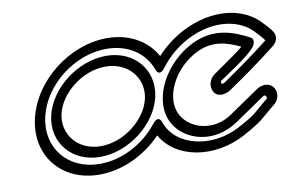

<svg xmlns="http://www.w3.org/2000/svg" viewBox="-70 -761 1427 916"><g transform="rotate(-10 643.0 -303.0)"><path d="M165.2 -292.6C135.9 -165.7 225.1 -57.5 362.9 -57.5C500.7 -57.5 639.9 -165.7 669.2 -292.6C698.5 -419.5 609.2 -527.7 471.5 -527.7C333.7 -527.7 194.5 -419.5 165.2 -292.6ZM215.2 -292.6C237.3 -388.7 347.4 -477.7 459.9 -477.7C572.5 -477.7 641.4 -388.7 619.2 -292.6C597 -196.5 487 -107.5 374.4 -107.5C261.9 -107.5 193 -196.5 215.2 -292.6ZM136.4 -292.6C170.3 -439.3 323.3 -560.2 479 -560.2C584.6 -560.2 663.6 -504.4 692.6 -422.6C692.6 -422.6 704.7 -381.1 736.6 -423.8C771.9 -471 819.6 -512.4 876.5 -541.4C1001.3 -605 1130.6 -588.5 1197.5 -511C1209.2 -497.4 1228.7 -478.5 1233.3 -468.1C1157.9 -408.9 1082.7 -355 1004.6 -302.3C999.1 -298.6 993.3 -300 992.4 -301.6C988.6 -308.5 991.4 -313.8 991.6 -314.1C1019.5 -334.6 1139.6 -408 1169.9 -450.2C1174.7 -457 1187.2 -482.9 1167 -493.6C1095.1 -531.8 999.7 -571.1 886.3 -513.3C751.1 -444.4 671.4 -293.6 709.5 -183.6C712.8 -174.2 716.9 -165.1 721.8 -156.6C772.5 -67.9 909.4 -25.3 1031.1 -108.2L1176.6 -207.4C1181 -210.4 1184.8 -211.8 1190 -206.4C1193.3 -203.1 1193.7 -196.8 1192.9 -194C1112.2 -129 1137.2 -136.7 1037.5 -82.5C901.4 -8.5 724.9 -43.2 681.3 -169.3C681.3 -169.3 669.9 -210.2 637.6 -168.9C571.1 -83.7 463.7 -25 355.4 -25C199.7 -25 102.5 -145.9 136.4 -292.6ZM86.4 -292.6C45.7 -116.3 162.4 25 343.9 25C455.8 25 566.7 -27.9 646.9 -111.4C716.8 13.6 903.6 41.8 1054.1 -40C1156.5 -95.7 1148.5 -101.3 1221.3 -159.6C1252.8 -184.9 1250 -225.1 1230.9 -244.9C1210.1 -266.2 1177.3 -262.1 1154.1 -246.3L1008.6 -147.1C919.3 -86.2 809.3 -115.7 768 -187.9C764.2 -194.5 761 -201.5 758.5 -208.6C729.7 -291.9 790.8 -413.7 901.3 -470C979.2 -509.7 1049 -491.1 1115.7 -458.4C1078.1 -426.4 991.5 -369.5 966.8 -351.3C938.1 -330.1 932.8 -294.7 945.9 -270.8C963.1 -239.5 1004.2 -248.2 1026.6 -263C1107.6 -317.7 1187.4 -375.1 1264 -435.4C1272.6 -441.9 1280.6 -452.3 1283.8 -462.7C1291.2 -486.7 1279 -502.4 1270.7 -513.5C1259.9 -527.9 1246 -540.6 1239.7 -548C1159.7 -640.5 1007.2 -658.9 861.5 -584.7C809.4 -558.2 764.3 -523.1 726.5 -481.8C684 -559.4 599.2 -610.2 490.5 -610.2C309.1 -610.2 127.1 -468.9 86.4 -292.6Z"/></g></svg>

Font: Hi.
Style: Regular
Weight: 400
Designer: Mew Too, Robert Jablonski
Foundry: Cannot Into Space Fonts
Version: Version 1.996